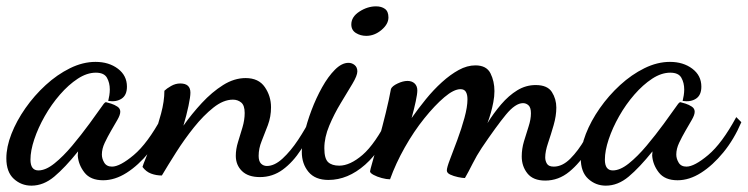

<svg xmlns="http://www.w3.org/2000/svg" viewBox="-46 -538 2356 605"><path d="M53 47Q21 47 -2.5 25.5Q-26 4 -26 -39Q-26 -75 -10 -116Q6 -157 34 -197Q62 -237 98 -270Q134 -303 174.5 -323Q215 -343 255 -343Q297 -343 325.5 -321.5Q354 -300 354 -265Q354 -238 337 -227Q320 -216 295 -220Q297 -228 298.5 -237.5Q300 -247 300 -256Q300 -277 291 -293Q282 -309 256 -309Q228 -309 199 -290Q170 -271 143 -240Q116 -209 95 -172Q74 -135 62 -99Q50 -63 50 -35Q50 -1 75 -1Q98 -1 125.5 -23Q153 -45 181.5 -79Q210 -113 236 -148.5Q262 -184 281 -211Q285 -216 288 -216Q293 -215 304 -211.5Q315 -208 324 -202Q333 -196 333 -186Q333 -176 324 -160.5Q315 -145 304 -126Q293 -107 284 -88Q275 -69 275 -51Q275 -38 282.5 -25.5Q290 -13 307 -13Q332 -13 375.5 -49.5Q419 -86 464 -169L480 -153Q457 -99 423.5 -58Q390 -17 353 6.5Q316 30 279 30Q239 30 220 5.5Q201 -19 199 -48Q199 -51 199.5 -54.5Q200 -58 200 -61Q159 -10 125 18.5Q91 47 53 47Z M773 20Q736 20 716.5 1Q697 -18 697 -47Q697 -68 704 -90.5Q711 -113 718 -136.5Q725 -160 725 -182Q725 -206 714 -215Q703 -224 688 -224Q658 -224 626.5 -199Q595 -174 565 -136.5Q535 -99 509 -58Q483 -17 464 15Q446 15 430 9Q414 3 403 -12Q404 -17 414.5 -42.5Q425 -68 438 -104.5Q451 -141 461.5 -180Q472 -219 472 -252Q479 -259 493 -267Q507 -275 522 -275Q554 -275 554 -246Q554 -233 548 -204.5Q542 -176 532 -142Q558 -179 590 -213.5Q622 -248 657 -270Q692 -292 728 -292Q769 -292 788.5 -263.5Q808 -235 808 -200Q808 -170 798 -143.5Q788 -117 778.5 -93.5Q769 -70 769 -47Q769 -30 776.5 -22.5Q784 -15 795 -15Q819 -15 844.5 -38.5Q870 -62 893.5 -97.5Q917 -133 935 -169L950 -156Q929 -107 903 -67Q877 -27 845 -3.5Q813 20 773 20Z M989 29Q947 29 926 3.5Q905 -22 905 -59Q905 -82 913 -117Q921 -152 935.5 -190.5Q950 -229 969 -263Q988 -297 1009.5 -318.5Q1031 -340 1052 -340Q1063 -340 1071.5 -333Q1080 -326 1080 -313Q1080 -300 1064.5 -274Q1049 -248 1028 -213.5Q1007 -179 991.5 -142Q976 -105 976 -71Q976 -38 988 -27Q1000 -16 1023 -16Q1057 -16 1096.5 -50Q1136 -84 1179 -169L1192 -155Q1159 -67 1104.5 -19Q1050 29 989 29ZM1108 -425Q1090 -425 1075.5 -434Q1061 -443 1061 -461Q1061 -485 1086.5 -501.5Q1112 -518 1139 -518Q1156 -518 1167 -510Q1178 -502 1178 -483Q1178 -462 1156 -443.5Q1134 -425 1108 -425Z M1672 31Q1634 31 1616 8.5Q1598 -14 1598 -45Q1598 -69 1605 -92.5Q1612 -116 1619.5 -139Q1627 -162 1627 -181Q1627 -199 1619.5 -206Q1612 -213 1602 -213Q1578 -213 1548 -176.5Q1518 -140 1472 -72Q1456 -48 1443 -22Q1430 4 1419 23Q1411 23 1397 20Q1383 17 1372.5 12Q1362 7 1362 -1Q1362 -10 1372 -36Q1382 -62 1395 -97Q1408 -132 1417.5 -166.5Q1427 -201 1427 -225Q1427 -240 1422 -248.5Q1417 -257 1405 -257Q1384 -257 1354 -231.5Q1324 -206 1291 -165Q1258 -124 1229.5 -73.5Q1201 -23 1183 27Q1172 27 1157 23Q1142 19 1131 13Q1120 7 1120 2Q1120 -1 1128 -29Q1136 -57 1147.5 -98Q1159 -139 1169.5 -182Q1180 -225 1186 -258Q1190 -267 1207 -275Q1224 -283 1238 -283Q1252 -283 1260.5 -275Q1269 -267 1269 -253Q1269 -242 1264 -218.5Q1259 -195 1251 -166Q1272 -196 1296 -225.5Q1320 -255 1346.5 -279Q1373 -303 1399.5 -317.5Q1426 -332 1452 -332Q1487 -332 1499.5 -307Q1512 -282 1512 -251Q1512 -234 1508.5 -216Q1505 -198 1500.5 -182Q1496 -166 1490 -150Q1509 -181 1533 -209Q1557 -237 1584 -253.5Q1611 -270 1642 -270Q1679 -270 1693 -248Q1707 -226 1707 -199Q1707 -173 1698.5 -143.5Q1690 -114 1681 -87.5Q1672 -61 1672 -42Q1672 -31 1677.5 -22Q1683 -13 1699 -13Q1726 -13 1751 -38Q1776 -63 1797 -99.5Q1818 -136 1833 -169L1848 -151Q1832 -109 1807 -67Q1782 -25 1748 3Q1714 31 1672 31Z M1863 47Q1831 47 1807.5 25.5Q1784 4 1784 -39Q1784 -75 1800 -116Q1816 -157 1844 -197Q1872 -237 1908 -270Q1944 -303 1984.5 -323Q2025 -343 2065 -343Q2107 -343 2135.5 -321.5Q2164 -300 2164 -265Q2164 -238 2147 -227Q2130 -216 2105 -220Q2107 -228 2108.5 -237.5Q2110 -247 2110 -256Q2110 -277 2101 -293Q2092 -309 2066 -309Q2038 -309 2009 -290Q1980 -271 1953 -240Q1926 -209 1905 -172Q1884 -135 1872 -99Q1860 -63 1860 -35Q1860 -1 1885 -1Q1908 -1 1935.5 -23Q1963 -45 1991.5 -79Q2020 -113 2046 -148.5Q2072 -184 2091 -211Q2095 -216 2098 -216Q2103 -215 2114 -211.5Q2125 -208 2134 -202Q2143 -196 2143 -186Q2143 -176 2134 -160.5Q2125 -145 2114 -126Q2103 -107 2094 -88Q2085 -69 2085 -51Q2085 -38 2092.5 -25.5Q2100 -13 2117 -13Q2142 -13 2185.5 -49.5Q2229 -86 2274 -169L2290 -153Q2267 -99 2233.5 -58Q2200 -17 2163 6.5Q2126 30 2089 30Q2049 30 2030 5.5Q2011 -19 2009 -48Q2009 -51 2009.5 -54.5Q2010 -58 2010 -61Q1969 -10 1935 18.5Q1901 47 1863 47Z"/></svg>

Font: Dancing Script SemiBold
Style: Regular
Weight: 600
Designer: Pablo Impallari
Foundry: Pablo Impallari
Version: Version 2.001